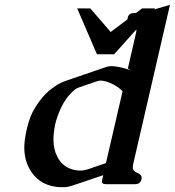

<svg xmlns="http://www.w3.org/2000/svg" viewBox="-20 -749 720 791"><path d="M297.9 -714.4H352.1L436 -617.2L505.4 -669.4Q505.4 -672.4 505.9 -675.3Q510.3 -695.3 532.7 -695.3Q536.6 -695.3 540.5 -695.8L565.4 -714.4H619.1Q617.2 -711.9 615.2 -710Q642.1 -717.3 680.2 -729L528.3 -71.3Q527.3 -65.9 526.9 -61.5Q526.9 -43.9 544.9 -37.1Q564 -29.8 563.5 -15.6Q563.5 -13.2 563 -10.3Q558.6 9.8 535.6 9.8H417Q396.5 9.8 400.4 -6.3L405.3 -27.3L278.3 15.6Q258.8 22 246.1 22H225.6Q151.4 18.1 111.3 -37.6Q80.1 -82 80.1 -140.6Q80.1 -157.2 82.5 -174.8Q85.4 -195.3 89.8 -214.8Q95.7 -240.7 104.5 -265.1Q121.1 -308.6 158.2 -351.6Q176.8 -374.5 215.3 -399.4Q229.5 -407.7 245.6 -414.1Q288.6 -428.7 331.1 -443.4Q373.5 -458 416.5 -472.7Q428.2 -476.6 438 -476.6H440.9Q473.6 -475.1 517.1 -460H518.1Q518.1 -460.4 506.8 -466.8L540.5 -613.8Q542.5 -621.6 541.5 -627.4L450.2 -525.4H379.4ZM484.9 -372.6Q471.2 -388.7 444.3 -402.3Q417.5 -416 396 -417H394.5Q387.7 -417 379.4 -414.1Q360.8 -408.2 341.8 -401.4Q322.8 -394.5 303.7 -388.2Q293.5 -384.3 286.6 -378.4Q251.5 -348.1 231.4 -304.7Q215.3 -270.5 207.5 -237.3Q205.1 -227.1 203.6 -215.8Q200.2 -193.8 200.2 -174.8Q200.2 -134.8 214.8 -106Q235.4 -63.5 277.3 -51.3Q293 -46.4 310.1 -46.4Q315.4 -46.4 320.8 -46.9Q329.6 -47.9 344.2 -52.2Q356.4 -56.6 382.3 -65.4Q408.2 -74.2 416.5 -77.1Z"/></svg>

Font: Caudex
Style: Bold
Weight: 700
Italic angle: -13°
Version: Version 1.04